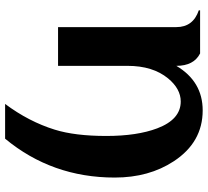

<svg xmlns="http://www.w3.org/2000/svg" viewBox="-50 -536 787 726"><g transform="rotate(90 343.0 -173.5)"><path d="M83 0V-447.3Q83 -510.7 19.5 -532.2V-537.1H182.6Q229.5 -513.2 229.5 -447.3Q288.6 -546.9 397.9 -546.9Q518.6 -546.9 590.3 -437.5Q651.9 -343.8 651.9 -214.4Q651.9 22.9 504.9 200.2Q504.9 200.2 373.5 200.2Q440.4 110.4 470.7 12.7Q494.6 -64 494.6 -182.6Q494.6 -298.8 465.8 -375Q432.1 -463.9 364.3 -463.9Q316.4 -463.9 276.9 -416Q229.5 -358.4 229.5 -262.7V0Z"/></g></svg>

Font: Berenika
Style: Bold
Weight: 700
Designer: Wojciech Kalinowski "wmk69" (wmk69@o2.pl)
Foundry: Wojciech Kalinowski "wmk69" (wmk69@o2.pl)
Version: Version 3.1.0; 2021-05-14